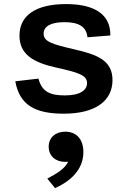

<svg xmlns="http://www.w3.org/2000/svg" viewBox="-20 -560 660 966"><path d="M313.5 -539.5C154.5 -539.5 78 -479 78 -380.5C78 -285 150 -245 263 -220C372.5 -195.5 418 -182.5 418 -142C418 -109 387.5 -80 307 -80C237.5 -80 191.5 -94.5 173.5 -164.5L57 -151C78 -33 154.5 12 300.5 12C461.5 12 546 -53.5 546 -157C546 -257.5 467.5 -286 348.5 -313C243 -337.5 199.5 -350.5 199.5 -390.5C199.5 -429 238 -448.5 305 -448.5C379.5 -448.5 415 -423.5 420 -372.5L535 -381.5C537.5 -486 457 -539.5 313.5 -539.5ZM308.5 254.5C313.5 254.5 318.5 254 323 253.5C305 291 263 314.5 218 338.5L257 386.5C329.5 354.5 399.5 296.5 399.5 205.5C399.5 135 359.5 102.5 308.5 102.5C260.5 102.5 225 131 225 178C225 225.5 260.5 254.5 308.5 254.5Z"/></svg>

Font: Monaspace Neon SemiBold
Style: Regular
Weight: 600
Designer: Riley Cran & the Lettermatic Team
Foundry: Lettermatic
Version: Version 1.200 (Monaspace Neon)